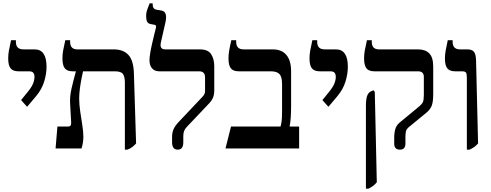

<svg xmlns="http://www.w3.org/2000/svg" viewBox="-20 -887 2932 1147"><path d="M142 -249 106 -289 140 -331Q167 -363 176.5 -385.5Q186 -408 186 -428Q186 -443 179 -452Q172 -461 153 -461H90Q58 -461 43.5 -478.5Q29 -496 29 -538Q29 -561 33 -583.5Q37 -606 46 -647H75V-636Q75 -592 120 -592H187Q258 -592 258 -488Q258 -446 244 -400Q230 -354 196 -313Z M312 0 323 -131H385Q398 -131 402 -137.5Q406 -144 405 -158L399 -266Q396 -309 407 -357Q418 -405 433 -459V-461H413Q381 -461 367 -479Q353 -497 353 -539Q353 -561 357 -584Q361 -607 370 -647H399V-637Q399 -592 442 -592H659Q717 -592 747.5 -558.5Q778 -525 780 -447L793 -30Q781 -17 770 -8.5Q759 0 741 7H726V-394Q726 -427 715 -444Q704 -461 666 -461H476Q473 -448 467.5 -420.5Q462 -393 457.5 -360Q453 -327 453 -299Q453 -264 459 -222.5Q465 -181 471.5 -140.5Q478 -100 478 -70Q478 -35 467 0Z M1042 7Q1008 7 1008 -37V-69Q1008 -96 1017.5 -116.5Q1027 -137 1047 -158L1185 -304Q1197 -316 1201 -324.5Q1205 -333 1205 -345V-424Q1205 -461 1170 -461H931Q904 -461 888.5 -478.5Q873 -496 873 -528Q873 -543 877.5 -570.5Q882 -598 889 -628Q896 -658 902 -683Q908 -708 911 -719Q916 -737 903 -739L881 -743Q864 -746 858.5 -758.5Q853 -771 853 -791Q853 -812 861 -833.5Q869 -855 874 -867H892V-860Q892 -833 915 -829L945 -824Q983 -817 968 -752L941 -633Q932 -592 967 -592H1174Q1223 -592 1241.5 -563Q1260 -534 1260 -491V-346Q1260 -323 1253 -305Q1246 -287 1228 -268L1098 -131Q1085 -118 1080 -105Q1075 -92 1075 -73V-37Q1075 7 1042 7Z M1327 0 1360 -131H1656Q1661 -150 1663 -167.5Q1665 -185 1665 -224V-385Q1665 -428 1649.5 -444.5Q1634 -461 1597 -461H1406Q1373 -461 1359 -479Q1345 -497 1345 -538Q1345 -560 1349 -584.5Q1353 -609 1362 -647H1391V-637Q1391 -592 1435 -592H1609Q1663 -592 1691 -558.5Q1719 -525 1719 -461V-250Q1719 -175 1710 -131H1767V0Z M1942 -249 1906 -289 1940 -331Q1967 -363 1976.5 -385.5Q1986 -408 1986 -428Q1986 -443 1979 -452Q1972 -461 1953 -461H1890Q1858 -461 1843.5 -478.5Q1829 -496 1829 -538Q1829 -561 1833 -583.5Q1837 -606 1846 -647H1875V-636Q1875 -592 1920 -592H1987Q2058 -592 2058 -488Q2058 -446 2044 -400Q2030 -354 1996 -313Z M2369 7Q2335 7 2335 -29V-63Q2335 -95 2342 -117.5Q2349 -140 2370 -157L2484 -251Q2501 -265 2506.5 -277.5Q2512 -290 2512 -321V-428Q2512 -461 2477 -461H2216Q2183 -461 2169 -479Q2155 -497 2155 -539Q2155 -561 2159 -584Q2163 -607 2172 -647H2201V-637Q2201 -592 2244 -592H2477Q2521 -592 2544.5 -568Q2568 -544 2568 -489V-325Q2568 -281 2560 -258Q2552 -235 2530 -216L2424 -129Q2408 -116 2405 -102Q2402 -88 2402 -65V-29Q2402 7 2369 7ZM2166 240V-254Q2166 -292 2172.5 -312Q2179 -332 2194 -340L2211 -348L2219 -338L2231 202Q2219 216 2207.5 224.5Q2196 233 2181 240Z M2769 7V-423Q2769 -445 2764 -453Q2759 -461 2740 -461H2699Q2666 -461 2652 -479Q2638 -497 2638 -537Q2638 -560 2642 -583Q2646 -606 2655 -647H2684V-637Q2684 -592 2728 -592H2771Q2800 -592 2811.5 -577.5Q2823 -563 2824 -525L2836 -30Q2824 -16 2812 -8Q2800 0 2785 7Z"/></svg>

Font: Noto Serif Hebrew SemiCondensed SemiBold
Style: Regular
Weight: 600
Width: 4
Designer: Monotype Design Team
Foundry: Monotype Imaging Inc.
Version: Version 2.004; ttfautohint (v1.8.4.7-5d5b)